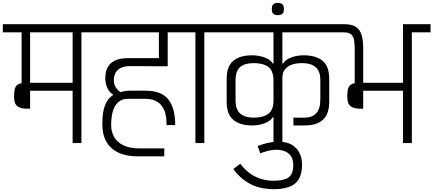

<svg xmlns="http://www.w3.org/2000/svg" viewBox="-56 -1011 3063 1357"><path d="M-36 -782.5V-840.2H651.5V-782.5H519.5V0H457.3V-369.7H156.7V-243Q122.7 -241.2 100.8 -245.8Q78.8 -250.5 66.2 -260.9Q53.5 -271.3 48.6 -287.3Q43.7 -303.3 43.7 -325V-338.2Q43.7 -359.5 47.3 -377.3Q51 -395.2 62.2 -407.3Q73.3 -419.5 96.7 -422.7V-782.5ZM156.7 -426H457.3V-782.5H156.7Z M1067 -542.8Q1055 -542.8 1031 -542.8Q1007 -542.8 978.3 -543.2Q949.7 -543.7 921.8 -543.7Q894 -543.7 873.2 -543.7Q852.5 -543.7 844.7 -542.8Q809.2 -539.5 788.8 -525.9Q768.5 -512.3 759.5 -493.7Q750.5 -475 748.8 -456.9Q747.2 -438.8 749.7 -426.5Q754.5 -403.5 766.2 -387.2Q777.8 -371 794.5 -359.7Q810.3 -365 829.3 -367.5Q848.3 -370 870.2 -370H972Q1085 -370 1133.6 -308.5Q1182.2 -247 1182.2 -127H1121Q1121 -139 1120 -161.2Q1119 -183.3 1112.6 -209.3Q1106.2 -235.3 1090.1 -258.9Q1074 -282.5 1044.3 -297.7Q1014.7 -312.8 967.2 -312.8H851.3Q812 -312.8 787.8 -295.2Q763.7 -277.5 751.2 -249.8Q738.7 -222 734.2 -190.9Q729.7 -159.8 729.7 -132V-125.3Q729.7 -78.7 751.2 -41.9Q772.8 -5.2 816.8 16.3Q860.7 37.7 928.2 37.7H1013.2H1105.3V93.7H909.3Q862.7 93.7 819.2 81.8Q775.8 70 741.7 43.8Q707.5 17.5 687.5 -25.4Q667.5 -68.3 667.5 -130.5V-145Q667.5 -216 685.7 -265.6Q703.8 -315.2 745.2 -341Q716.8 -358.2 702.2 -390.5Q687.5 -422.8 688.3 -462Q689.3 -512 707.6 -540.1Q725.8 -568.2 752.6 -581.1Q779.3 -594 805.1 -597Q830.8 -600 846 -600H1067V-782.5H580V-840.2H1259.7V-782.5H1129.3V-542.8Z M1188 -782.5V-840.2H1525V-782.5H1388V0H1325V-782.5Z M2017.8 -179.5Q2036 -179.5 2054.7 -179.5Q2073.3 -179.5 2091.5 -179.5Q2135 -179.5 2158.5 -194.3Q2182 -209.2 2192.8 -230.9Q2203.7 -252.7 2205.8 -275.3Q2208 -298 2208 -312.8Q2208 -346.3 2208 -379.2Q2208 -412.2 2208 -444.7Q2208 -507.6 2175.2 -536.3Q2142.3 -565 2077.7 -565Q2041.7 -565 2010.8 -555.4Q1980 -545.8 1960.8 -524.2Q1941.5 -502.7 1939.8 -466.5V0H1877V-183.2Q1876 -183.2 1875.5 -183.2Q1875 -183.2 1873 -183.2Q1858 -161.2 1833.1 -148.2Q1808.1 -135.3 1780.2 -129.8Q1752.3 -124.3 1727.4 -124.3Q1639.5 -124.3 1592.8 -164.2Q1546 -204.2 1546 -291.2Q1546 -332.2 1546 -372.7Q1546 -413.2 1546 -453.2Q1546 -542.2 1592.8 -581.2Q1639.5 -620.2 1727.4 -620.2Q1752.3 -620.2 1780.2 -614.7Q1808.1 -609.2 1833.1 -596.7Q1858 -584.2 1873 -561.2H1877V-782.5H1453V-840.2H2364.5V-782.5H1939.8V-561.2H1943.8Q1958.8 -584.2 1983.4 -596.7Q2007.9 -609.2 2035.4 -614.7Q2062.8 -620.2 2087.8 -620.2Q2177.3 -620.2 2224.1 -581.2Q2270.8 -542.2 2270.8 -453.2V-290.2Q2270.8 -239.3 2253.9 -202.2Q2237 -165.2 2198.5 -144.8Q2160 -124.3 2094.8 -124.3H2017.8ZM1608.8 -300.8Q1608.8 -238.8 1640.8 -209.1Q1672.8 -179.5 1737.5 -179.5Q1805.2 -179.5 1841.1 -207.3Q1877 -235.1 1877 -300.8V-439.7Q1877 -509.7 1841.1 -537.4Q1805.2 -565 1737.5 -565Q1672.8 -565 1640.8 -536.8Q1608.8 -508.5 1608.8 -444.7Z M1765.3 20.7Q1795.8 9 1830.8 0.5Q1865.8 -8 1908.8 -8.8Q1994.2 -10.5 2037.2 36.6Q2080.3 83.7 2078.7 157.3Q2077.5 201.5 2065.8 233.7Q2054 265.8 2029.4 286.1Q2004.8 306.3 1966.8 316.2Q1928.8 326.2 1875.8 326.2Q1845.2 326.2 1809.7 320.8Q1774.2 315.5 1736.8 300.2Q1699.3 285 1662.7 256.7Q1626 228.3 1593 184L1642.2 146.3Q1677.5 192.7 1717 219.1Q1756.5 245.5 1797.5 256Q1838.5 266.5 1877 266.5Q1949.5 266.5 1982.8 243.6Q2016.2 220.7 2016.7 157.3Q2016.8 113 1998 89.1Q1979.2 65.2 1952.8 56.2Q1926.5 47.3 1901.8 47.5Q1864.5 47.7 1834.1 56.2Q1803.7 64.7 1783.5 72.7Z M1907.8 -903.8Q1897.7 -903.8 1887.5 -906.8Q1877.3 -909.8 1871.2 -919Q1865 -928.2 1865 -946.7Q1865 -966 1871.2 -975.1Q1877.3 -984.2 1887.5 -987.6Q1897.7 -991 1907.8 -991Q1918.8 -991 1928.6 -987.6Q1938.3 -984.2 1944.4 -975.1Q1950.5 -966 1950.5 -946.7Q1950.5 -928.2 1944.4 -919Q1938.3 -909.8 1928.6 -906.8Q1918.8 -903.8 1907.8 -903.8Z M2987 -840.2V-782.5H2854.7V0H2792.3V-369.7Q2768.3 -369.7 2730.6 -369.7Q2692.8 -369.7 2651.8 -369.7Q2610.7 -369.7 2572.8 -369.7Q2535 -369.7 2511 -369.7V-243Q2477.8 -241.2 2455.9 -245.8Q2434 -250.5 2421.3 -260.9Q2408.7 -271.3 2403.8 -287.3Q2398.8 -303.3 2398.8 -325V-338.2Q2398.8 -359.5 2402.5 -377.3Q2406.2 -395.2 2417.3 -407.3Q2428.5 -419.5 2451 -422.7V-661Q2451 -693.3 2447.6 -721Q2444.2 -748.7 2428.3 -765.6Q2412.5 -782.5 2373.2 -782.5H2322V-840.2H2376.2Q2419.2 -840.2 2449.1 -826.7Q2479 -813.2 2495 -776.7Q2511 -740.2 2511 -670V-426H2792.3V-840.2Z"/></svg>

Font: Matangi Light
Style: Regular
Weight: 300
Designer: Prashant Pant
Foundry: The Graphic Ant
Version: Version 3.002